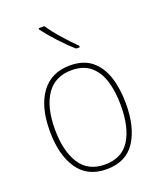

<svg xmlns="http://www.w3.org/2000/svg" viewBox="-143 -906 797 955"><g transform="rotate(-20 256.0 -428.5)"><path d="M457 -315Q457 -190 408 -115.5Q359 -41 256 -41Q155 -41 104.5 -115.5Q54 -190 54 -316Q54 -444 107 -516.5Q160 -589 259 -589Q330 -589 373.5 -553.5Q417 -518 437 -456Q457 -394 457 -315ZM81 -316Q81 -201 124 -133.5Q167 -66 256 -66Q346 -66 388 -132.5Q430 -199 430 -315Q430 -387 413.5 -443Q397 -499 359 -531.5Q321 -564 259 -564Q171 -564 126 -498.5Q81 -433 81 -316ZM207 -816Q231 -780 268 -738Q305 -696 337 -665V-657H318Q282 -688 242.5 -731Q203 -774 177 -809V-816Z"/></g></svg>

Font: Noto Sans Tamil UI SemiCondensed Thin
Style: Regular
Weight: 100
Width: 4
Designer: Jelle Bosma - Monotype Design Team
Foundry: Monotype Imaging Inc.
Version: Version 2.004; ttfautohint (v1.8.4.7-5d5b)